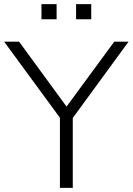

<svg xmlns="http://www.w3.org/2000/svg" viewBox="-27 -906 640 926"><path d="M262 0V-338L-7 -705H65L294 -392L524 -705H593L324 -337V0ZM340 -813V-886H413V-813ZM173 -813V-886H246V-813Z"/></svg>

Font: Nunito Sans Light
Style: Regular
Weight: 300
Designer: Vernon Adams
Foundry: Vernon Adams
Version: Version 3.101; ttfautohint (v1.8.4.7-5d5b);gftools[0.9.27]